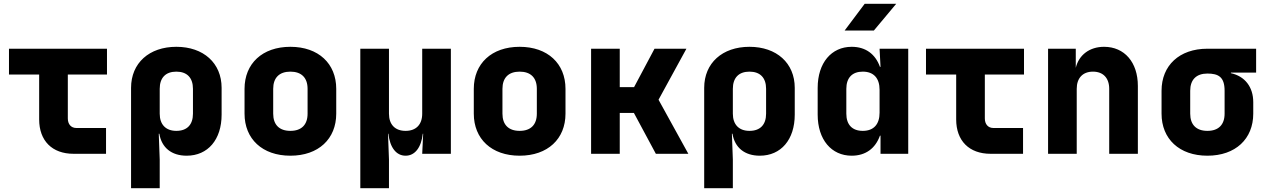

<svg xmlns="http://www.w3.org/2000/svg" viewBox="-20 -805 6640 1005"><path d="M365 0H535V-135H380C351 -135 335 -156 335 -185V-415H540V-550H27V-415H185V-180C185 -68 253 0 365 0Z M666 180H816V30L811 -105H814C826 -32 878 10 957 10C1068 10 1140 -74 1140 -205V-345C1140 -475 1045 -560 903 -560C761 -560 666 -475 666 -345ZM903 -120C848 -120 816 -153 816 -210V-340C816 -398 847 -430 903 -430C959 -430 990 -398 990 -340V-210C990 -152 959 -120 903 -120Z M1500 10C1647 10 1740 -78 1740 -210V-340C1740 -472 1647 -560 1500 -560C1353 -560 1260 -472 1260 -340V-210C1260 -78 1353 10 1500 10ZM1500 -120C1442 -120 1410 -152 1410 -210V-340C1410 -398 1442 -430 1500 -430C1558 -430 1590 -398 1590 -340V-210C1590 -152 1558 -120 1500 -120Z M1866 180H2016V30L2011 -105H2013C2021 -33 2054 10 2103 10C2152 10 2185 -33 2193 -105H2195L2190 0H2340V-550H2190V-210C2190 -153 2158 -120 2103 -120C2048 -120 2016 -153 2016 -210V-550H1866Z M2700 10C2847 10 2940 -78 2940 -210V-340C2940 -472 2847 -560 2700 -560C2553 -560 2460 -472 2460 -340V-210C2460 -78 2553 10 2700 10ZM2700 -120C2642 -120 2610 -152 2610 -210V-340C2610 -398 2642 -430 2700 -430C2758 -430 2790 -398 2790 -340V-210C2790 -152 2758 -120 2700 -120Z M3074 0H3224V-214H3298L3413 0H3583L3427 -283L3573 -550H3406L3299 -349H3224V-550H3074Z M3666 180H3816V30L3811 -105H3814C3826 -32 3878 10 3957 10C4068 10 4140 -74 4140 -205V-345C4140 -475 4045 -560 3903 -560C3761 -560 3666 -475 3666 -345ZM3903 -120C3848 -120 3816 -153 3816 -210V-340C3816 -398 3847 -430 3903 -430C3959 -430 3990 -398 3990 -340V-210C3990 -152 3959 -120 3903 -120Z M4401 -645H4554L4671 -785H4506ZM4438 10C4511 10 4562 -28 4586 -95H4589V0H4734V-550H4584L4589 -455H4586C4562 -522 4511 -560 4438 -560C4332 -560 4260 -476 4260 -345V-205C4260 -74 4332 10 4438 10ZM4496 -120C4441 -120 4410 -152 4410 -210V-340C4410 -398 4441 -430 4496 -430C4553 -430 4584 -396 4584 -335V-215C4584 -154 4553 -120 4496 -120Z M5165 0H5335V-135H5180C5151 -135 5135 -156 5135 -185V-415H5340V-550H4827V-415H4985V-180C4985 -68 5053 0 5165 0Z M5466 0H5616V-340C5616 -397 5648 -430 5701 -430C5754 -430 5786 -397 5786 -340V0H5936V-355C5936 -479 5866 -560 5759 -560C5683 -560 5627 -517 5611 -450V-550H5466Z M6300 10C6447 10 6540 -78 6540 -210V-270C6540 -350 6496 -406 6423 -422V-425H6555V-550H6300C6153 -550 6060 -462 6060 -330V-210C6060 -78 6153 10 6300 10ZM6300 -120C6242 -120 6210 -152 6210 -210V-330C6210 -388 6242 -420 6300 -420C6358 -420 6390 -402 6390 -330V-210C6390 -152 6358 -120 6300 -120Z"/></svg>

Font: JetBrains Mono ExtraBold
Style: Regular
Weight: 800
Monospace: yes
Designer: Philipp Nurullin, Konstantin Bulenkov
Foundry: JetBrains
Version: Version 2.305